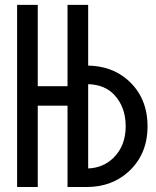

<svg xmlns="http://www.w3.org/2000/svg" viewBox="-20 -752 626 772"><path d="M334.5 -74.7Q395.5 -77.1 437 -118.2Q485.4 -166.5 485.4 -244.1Q485.4 -321.8 439 -371.1Q400.9 -411.6 334.5 -413.6ZM251.5 0V-327.1H131.8V0H48.8V-732.4H131.8V-405.3H251.5V-732.4H334.5V-488.3Q429.2 -486.3 492.2 -431.6Q573.2 -361.3 573.2 -244.1Q573.2 -128.4 492.7 -58.1Q426.3 0 327.1 0Z"/></svg>

Font: Consola Mono
Style: Book
Weight: 400
Monospace: yes
Designer: Wojciech Kalinowski "wmk69" (wmk69@o2.pl)
Foundry: Wojciech Kalinowski "wmk69" (wmk69@o2.pl)
Version: Version 2.1.0